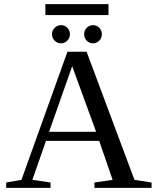

<svg xmlns="http://www.w3.org/2000/svg" viewBox="-20 -911 762 931"><path d="M225 -26V0H10V-26L84 -39L307 -660H400L632 -39L715 -26V0H438V-26L526 -39L461 -228H203L137 -39ZM330 -590 218 -272H446ZM200 -838V-891H506V-838ZM400.5 -776Q413 -789 431 -789Q449 -789 461.5 -776Q474 -763 474 -745Q474 -727 461.5 -714Q449 -701 431 -701Q413 -701 400.5 -714Q388 -727 388 -745Q388 -763 400.5 -776ZM245 -776Q258 -789 276 -789Q294 -789 306.5 -776Q319 -763 319 -745Q319 -727 306.5 -714Q294 -701 276 -701Q258 -701 245 -714Q232 -727 232 -745Q232 -763 245 -776Z"/></svg>

Font: Libra Serif Modern
Style: Regular
Weight: 400
Designer: Stefan Peev, Context Ltd
Foundry: Stefan Peev, Context Ltd
Version: Version 1.000